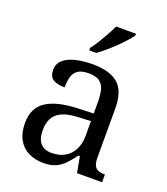

<svg xmlns="http://www.w3.org/2000/svg" viewBox="-141 -865 846 973"><g transform="rotate(20 281.5 -378.0)"><path d="M205 10Q161 10 125.5 -7.5Q90 -25 70 -60.5Q50 -96 50 -150Q50 -230 106.5 -268Q163 -306 278 -310L361 -313V-373Q361 -409 355 -436.5Q349 -464 329 -480Q309 -496 268 -496Q230 -496 210 -482Q190 -468 183.5 -443.5Q177 -419 177 -387Q135 -387 113.5 -401.5Q92 -416 92 -450Q92 -485 116.5 -506Q141 -527 182 -536.5Q223 -546 272 -546Q364 -546 409.5 -507Q455 -468 455 -373V-114Q455 -86 461 -70.5Q467 -55 481 -48.5Q495 -42 517 -42H520V0H385L369 -86H361Q340 -58 320 -36.5Q300 -15 273.5 -2.5Q247 10 205 10ZM228 -52Q269 -52 298.5 -69Q328 -86 344.5 -117.5Q361 -149 361 -191V-272L297 -269Q240 -267 207.5 -252Q175 -237 161 -210.5Q147 -184 147 -145Q147 -114 156 -93.5Q165 -73 183 -62.5Q201 -52 228 -52ZM230 -619Q245 -638 261 -664Q277 -690 292 -717Q307 -744 317 -766H424V-756Q415 -743 397 -723Q379 -703 356.5 -681Q334 -659 311 -639.5Q288 -620 268 -606H230Z"/></g></svg>

Font: Noto Serif Khmer
Style: Regular
Weight: 400
Designer: Danh Hong and the Monotype Design Team
Foundry: Monotype Imaging Inc.
Version: Version 2.003